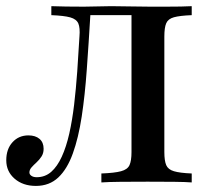

<svg xmlns="http://www.w3.org/2000/svg" viewBox="-30 -591 682 622"><path d="M86.3 11.3Q44.4 11.3 17.3 -12.1Q-9.7 -35.5 -9.7 -71.8Q-9.7 -108.1 10.5 -130.2Q30.6 -152.4 62.1 -152.4Q84.7 -152.4 98 -141.1Q111.3 -129.8 111.3 -108.9Q111.3 -94.4 104.4 -83.9Q97.6 -73.4 88.3 -64.9Q79 -56.5 72.2 -48.8Q65.3 -41.1 65.3 -32.3Q65.3 -25.8 71.8 -21.4Q78.2 -16.9 88.7 -16.9Q116.1 -16.9 135.9 -34.3Q155.6 -51.6 170.2 -83.5Q184.7 -115.3 194.4 -158.1Q204 -200.8 210.1 -251.6Q216.1 -302.4 220.2 -358.9Q224.2 -415.3 227.4 -472.6Q229.8 -500.8 223.8 -514.9Q217.7 -529 197.6 -534.7Q177.4 -540.3 136.3 -541.9V-571Q155.6 -570.2 184.7 -569.8Q213.7 -569.4 241.9 -569.4Q263.7 -569.4 285.5 -570.2Q307.3 -571 329.8 -571Q363.7 -571 391.1 -570.2Q418.5 -569.4 456.5 -569.4Q482.3 -569.4 508.1 -569.4Q533.9 -569.4 555.6 -569.8Q577.4 -570.2 591.1 -571V-541.9Q552.4 -540.3 533.5 -535.1Q514.5 -529.8 508.5 -515.7Q502.4 -501.6 502.4 -472.6V-98.4Q502.4 -70.2 508.5 -56Q514.5 -41.9 533.5 -36.3Q552.4 -30.6 591.1 -29V0Q571 -1.6 534.3 -2Q497.6 -2.4 448.4 -2.4Q400 -2.4 360.5 -2Q321 -1.6 298.4 0V-29Q341.1 -30.6 362.1 -36.3Q383.1 -41.9 389.5 -56Q396 -70.2 396 -98.4V-546L403.2 -541.9H254L262.9 -545.2Q257.3 -450.8 251.2 -366.5Q245.2 -282.3 234.7 -213.3Q224.2 -144.4 206 -94Q187.9 -43.5 158.9 -16.1Q129.8 11.3 86.3 11.3Z"/></svg>

Font: Playfair SemiBold
Style: Regular
Weight: 600
Designer: Claus Eggers Sørensen
Foundry: Claus Eggers Sørensen
Version: Version 2.001;gftools[0.9.30]